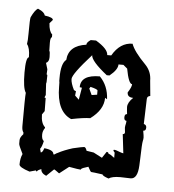

<svg xmlns="http://www.w3.org/2000/svg" viewBox="-43 -535 529 583"><g transform="rotate(5 222.0 -243.5)"><path d="M234.9 -247.6 251.5 -250V-262.7Q251.5 -266.6 229.5 -272L226.1 -266.6ZM118.7 8.8Q102.5 2 102.5 -10.3Q89.8 -5.4 89.8 -2Q86.4 -2 86.4 -4.9L67.4 0.5Q35.2 -9.8 35.2 -18.6Q35.2 -37.6 41.5 -50.8Q28.8 -76.2 28.8 -80.6V-91.8Q28.8 -100.6 38.6 -110.8V-116.2Q33.7 -122.1 33.7 -135.3Q33.7 -225.1 35.2 -236.8Q25.9 -251 25.9 -297.9Q25.9 -343.8 35.2 -345.2Q35.2 -373.5 25.9 -384.8Q27.8 -394.5 27.8 -417Q27.8 -462.4 29.8 -466.8Q40.5 -489.3 49.8 -494.6L52.7 -493.2Q69.3 -486.3 72.3 -475.6Q97.7 -472.2 97.7 -464.4L88.4 -453.6Q89.8 -428.7 99.6 -420.4V-412.1Q94.7 -410.6 94.7 -395L95.2 -370.1Q97.7 -368.2 97.7 -351.1Q97.7 -336.4 88.4 -333L94.2 -313.5Q93.8 -311.5 93.3 -297.9Q95.7 -297.9 95.7 -294.9L95.2 -273.9Q94.2 -272.9 94.2 -269L96.2 -235.4Q93.3 -230 93.3 -227.1Q95.2 -227.1 96.7 -226.6L97.2 -186.5L89.8 -175.8Q89.8 -148.9 102.5 -137.7V-135.3Q95.7 -126 95.7 -114.7Q95.7 -100.1 102.5 -95.7Q98.6 -77.6 93.3 -71.3L96.2 -60.5Q101.6 -60.5 106 -74.2Q134.8 -71.3 134.8 -58.1H138.2Q146 -63.5 147.5 -63.5Q165.5 -73.2 191.9 -81.5Q221.7 -88.4 226.1 -88.4Q231 -88.4 234.4 -77.6Q248.5 -75.7 256.3 -74.2L282.7 -60.5L295.4 -79.6Q300.8 -79.6 301.8 -74.2Q306.2 -74.2 319.8 -63.5V-79.6Q315.4 -84 315.4 -86.4Q315.4 -87.9 317.9 -87.9Q322.8 -87.9 335.9 -82.5Q340.8 -80.6 346.2 -79.6L339.4 -137.7Q345.7 -137.7 345.7 -144L345.2 -147.5Q344.2 -153.8 344.2 -157.7Q344.2 -161.1 344.7 -163.1Q347.2 -173.3 347.2 -178.7Q339.8 -178.7 339.8 -189Q339.8 -199.2 347.2 -199.2Q345.7 -210 345.2 -220.7Q345.2 -234.4 361.3 -250Q343.3 -250 343.3 -265.1Q354.5 -282.2 354.5 -291Q343.8 -291 335.4 -336.9L323.2 -347.2H308.1Q308.1 -331.1 283.7 -311.5H275.4Q226.1 -350.6 226.1 -368.2Q169.9 -305.7 169.9 -291Q169.9 -278.3 180.2 -257.8L186.5 -254.9L185.1 -241.7L197.3 -230L203.6 -267.1L196.8 -268.1Q196.8 -306.2 254.9 -306.2Q280.8 -279.8 282.7 -238.8L276.4 -242.7Q276.4 -206.1 236.8 -177.2Q217.8 -177.2 179.2 -169.4Q134.3 -189 134.3 -264.2V-265.6Q134.3 -280.8 133.3 -280.8V-291Q133.3 -335.4 148.9 -347.2Q151.9 -391.1 205.6 -398.4Q205.6 -405.8 217.8 -413.6H233.9Q271.5 -391.1 271.5 -372.6H283.7Q307.6 -413.6 345.2 -413.6Q353.5 -390.1 388.7 -354.5Q408.2 -334.5 408.2 -306.6L412.6 -260.3Q402.8 -258.8 402.8 -250L400.4 -173.8Q408.7 -171.9 408.7 -163.6Q408.7 -153.3 400.4 -153.3Q403.3 -137.7 403.3 -132.8Q403.3 -127.4 401.9 -122.1Q399.9 -113.3 398.9 -70.8L397.9 -46.9Q396 -5.9 375 -5.9H374Q354.5 -6.8 343.3 -6.8Q318.4 -6.8 308.1 0.5Q289.1 -5.9 289.1 -10.3Q257.8 -14.6 253.9 -14.6Q252 -14.6 244.1 -29.8L235.4 -26.9Q221.7 -22.9 221.7 -19Q215.8 -19 186 -24.4L157.2 -2Q143.1 -12.7 141.1 -12.7Z"/></g></svg>

Font: Truetypewriter PolyglOTT
Style: Regular
Weight: 400
Designer: Sergey Beatoff a.k.a. Sam_T
Version: Version 3.76